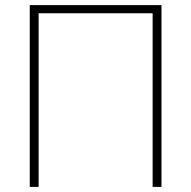

<svg xmlns="http://www.w3.org/2000/svg" viewBox="-20 -730 747 750"><path d="M96.2 0V-710H610.8V0H576.2V-678.2H130.9V0Z"/></svg>

Font: Rawline ExtraLight
Style: Regular
Weight: 275
Designer: Matt McInerney, Pablo Impallari, Rodrigo Fuenzalida
Foundry: Matt McInerney, Pablo Impallari, Rodrigo Fuenzalida
Version: Version 4.020;PS 004.020;hotconv 1.0.88;makeotf.lib2.5.64775